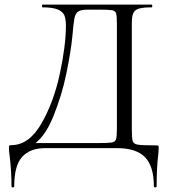

<svg xmlns="http://www.w3.org/2000/svg" viewBox="-20 -645 737 836"><path d="M671 0Q671 5 669 29Q662 85 662 166Q662 171 656 171Q650 171 650 166Q650 80 612 40Q574 0 489 0H176Q112 0 77 37.5Q42 75 42 166Q42 171 36 171Q30 171 30 166Q30 98 22 34Q19 15 19 -1Q19 -9 20.5 -11Q22 -13 29 -13Q106 -13 160 -106.5Q214 -200 240.5 -324Q267 -448 267 -533Q267 -561 260.5 -577.5Q254 -594 232 -603.5Q210 -613 165 -613Q163 -613 163 -619Q163 -625 165 -625H641Q643 -625 643 -619Q643 -613 641 -613Q603 -613 585 -607.5Q567 -602 560.5 -588Q554 -574 554 -544V-81Q554 -42 558 -30Q562 -18 581 -15Q600 -12 659 -12Q668 -12 669.5 -10.5Q671 -9 671 0ZM411 -603H362Q332 -603 320 -594.5Q308 -586 304 -565Q300 -544 295 -486Q289 -424 269.5 -327.5Q250 -231 211.5 -136.5Q173 -42 116 -9V-22H406Q452 -22 466.5 -24.5Q481 -27 485 -38Q489 -49 489 -83V-542Q489 -576 485.5 -587Q482 -598 468 -600.5Q454 -603 411 -603Z"/></svg>

Font: Cormorant SC
Style: Regular
Weight: 400
Designer: Christian Thalmann (Catharsis Fonts)
Foundry: Catharsis Fonts
Version: Version 4.000